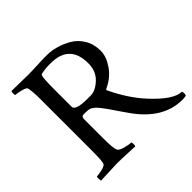

<svg xmlns="http://www.w3.org/2000/svg" viewBox="-162 -809 978 978"><g transform="rotate(-45 327.0 -320.5)"><path d="M280.3 -601.6Q236.3 -601.6 211.9 -594.7Q208 -593.8 205.6 -587.4Q203.1 -581.1 201.7 -558.1Q200.2 -535.2 200.2 -487.3V-369.1Q200.2 -340.8 285.2 -340.8H309.6Q343.8 -340.8 380.4 -375Q417 -409.2 417 -465.8Q417 -601.6 280.3 -601.6ZM295.9 -644.5Q329.1 -644.5 363.3 -634.8Q397.5 -625 430.7 -605.5Q463.9 -585.9 485.4 -549.8Q506.8 -513.7 506.8 -465.8Q506.8 -424.8 476.1 -379.9Q445.3 -335 392.6 -310.5Q382.8 -306.6 386.7 -300.8Q435.5 -198.2 499 -128.9Q592.8 -26.4 651.4 -26.4Q654.3 -20.5 654.3 -12.7Q654.3 -3.9 651.4 2Q640.6 4.9 625 4.9Q488.3 4.9 387.7 -135.7Q372.1 -157.2 352.1 -187Q332 -216.8 322.8 -230Q313.5 -243.2 301.3 -258.8Q289.1 -274.4 279.8 -282.2Q270.5 -290 259.8 -294.9Q249 -298.8 223.6 -298.8Q215.8 -298.8 211.9 -298.3Q208 -297.9 204.1 -293.9Q200.2 -290 200.2 -282.2V-138.7Q200.2 -73.2 208 -53.7Q212.9 -41 242.7 -33.2Q272.5 -25.4 285.2 -25.4Q289.1 -25.4 289.1 -11.7Q289.1 -2.9 287.1 2.9Q189.5 -2 160.2 -2L41 2.9Q38.1 0 38.1 -14.6Q38.1 -27.3 41 -27.3Q54.7 -27.3 79.1 -33.2Q103.5 -39.1 108.4 -47.9Q115.2 -59.6 115.2 -139.6V-508.8Q115.2 -566.4 108.4 -592.8Q105.5 -600.6 79.6 -607.4Q53.7 -614.3 41 -614.3Q37.1 -614.3 37.1 -626Q37.1 -638.7 41 -642.6L158.2 -640.6Q187.5 -640.6 227.5 -642.6Q267.6 -644.5 295.9 -644.5Z"/></g></svg>

Font: Crimson Text
Style: Roman
Weight: 400
Version: Version 0.13